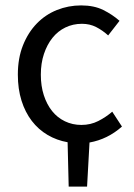

<svg xmlns="http://www.w3.org/2000/svg" viewBox="-20 -518 496 710"><path d="M234 172 230 8Q190 1 156 -19Q122 -39 97.5 -71Q73 -103 59.5 -146Q46 -189 46 -242Q46 -303 65 -350.5Q84 -398 116 -431Q148 -464 190.5 -481Q233 -498 280 -498Q328 -498 362 -481Q396 -464 422 -441L380 -387Q359 -406 335.5 -418Q312 -430 283 -430Q250 -430 222 -416.5Q194 -403 174 -378Q154 -353 142.5 -318.5Q131 -284 131 -242Q131 -200 142 -166Q153 -132 172.5 -107.5Q192 -83 220 -69.5Q248 -56 281 -56Q315 -56 343.5 -70.5Q372 -85 395 -105L431 -50Q378 -3 311 9L302 172Z"/></svg>

Font: Source Sans Pro
Style: Regular
Weight: 400
Designer: Paul D. Hunt
Foundry: Adobe Systems Incorporated
Version: Version 2.021;PS 2.000;hotconv 1.0.86;makeotf.lib2.5.63406